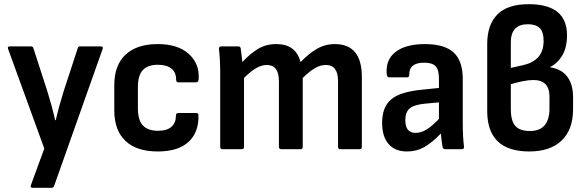

<svg xmlns="http://www.w3.org/2000/svg" viewBox="-20 -714 2813 919"><path d="M137 185Q123 185 128 172L192 -3L19 -479Q14 -492 27 -492H127Q138 -492 140 -483L207 -276Q217 -244 226.5 -209Q236 -174 244 -139H247Q255 -174 264.5 -208.5Q274 -243 284 -275L352 -483Q353 -492 364 -492H462Q476 -492 471 -479L239 176Q236 185 226 185Z M735 11Q634 11 580.5 -39.5Q527 -90 527 -186V-306Q527 -402 581 -452.5Q635 -503 735 -503Q831 -503 883 -456.5Q935 -410 931 -338Q931 -320 919 -320H834Q823 -320 823 -333Q823 -368 800 -386Q777 -404 736 -404Q688 -404 664 -379Q640 -354 640 -297V-195Q640 -139 664 -113.5Q688 -88 736 -88Q779 -88 800.5 -107Q822 -126 822 -160Q822 -173 833 -173H919Q930 -173 930 -162Q932 -81 882.5 -35Q833 11 735 11Z M1045 0Q1034 0 1034 -11V-367Q1034 -397 1032.5 -426Q1031 -455 1028 -479Q1027 -492 1040 -492H1120Q1130 -492 1132 -483Q1134 -469 1136 -452Q1138 -435 1140 -417Q1177 -457 1215 -480Q1253 -503 1302 -503Q1350 -503 1378.5 -481.5Q1407 -460 1419 -417Q1457 -457 1496.5 -480Q1536 -503 1583 -503Q1712 -503 1712 -345V-11Q1712 0 1701 0H1609Q1598 0 1598 -11V-326Q1598 -403 1540 -403Q1513 -403 1487 -387.5Q1461 -372 1429 -341V-11Q1429 0 1419 0H1327Q1315 0 1315 -11V-326Q1315 -403 1257 -403Q1232 -403 1205.5 -387.5Q1179 -372 1148 -341V-11Q1148 0 1137 0Z M1928 11Q1871 11 1840 -24.5Q1809 -60 1809 -126Q1809 -202 1852.5 -238.5Q1896 -275 2003 -285L2081 -293V-338Q2081 -380 2065 -397Q2049 -414 2010 -414Q1937 -414 1939 -355Q1939 -344 1929 -344H1842Q1832 -344 1831 -360Q1825 -428 1873.5 -465.5Q1922 -503 2014 -503Q2107 -503 2151 -463Q2195 -423 2195 -336V-124Q2195 -57 2201 -12Q2202 0 2190 0H2110Q2100 0 2098 -12Q2094 -35 2090 -75Q2049 -32 2011.5 -10.5Q1974 11 1928 11ZM1920 -139Q1920 -78 1969 -78Q1994 -78 2020 -93Q2046 -108 2081 -145V-224L2016 -218Q1962 -213 1941 -195Q1920 -177 1920 -139Z M2513 11Q2312 11 2312 -183V-504Q2312 -595 2360.5 -644.5Q2409 -694 2511 -694Q2694 -694 2694 -545Q2694 -488 2672 -450Q2650 -412 2613 -393V-392Q2669 -383 2696 -346Q2723 -309 2723 -249V-192Q2723 -93 2668 -41Q2613 11 2513 11ZM2425 -389 2487 -403Q2531 -413 2556.5 -441Q2582 -469 2582 -519Q2582 -561 2563.5 -579.5Q2545 -598 2507 -598Q2425 -598 2425 -511ZM2516 -87Q2564 -87 2587 -114.5Q2610 -142 2610 -193V-252Q2610 -331 2533 -331Q2511 -331 2483 -325.5Q2455 -320 2425 -311V-191Q2425 -137 2446 -112Q2467 -87 2516 -87Z"/></svg>

Font: Sofia Sans Semi Condensed
Style: Bold
Weight: 700
Designer: Botio Nikoltchev, Ani Petrova
Foundry: lettersoup
Version: Version 4.100; ttfautohint (v1.8.4.7-5d5b)